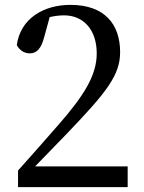

<svg xmlns="http://www.w3.org/2000/svg" viewBox="-20 -768 589 788"><path d="M124 -85C175 -137 224 -188 253 -218C417 -389 473 -459 473 -554C473 -668 410 -748 269 -748C160 -748 64 -693 49 -583C60 -562 79 -549 102 -549C130 -549 149 -567 162 -618L184 -698C207 -703 227 -705 243 -705C325 -705 377 -643 377 -549C377 -461 327 -378 220 -256C172 -201 114 -135 54 -68V0H504V-85Z"/></svg>

Font: Noto Serif SC Medium
Style: Regular
Weight: 500
Designer: Ryoko NISHIZUKA 西塚涼子 (kana & ideographs); Frank Grießhammer (Latin, Greek & Cyrillic); Wenlong ZHANG 张文龙 (bopomofo); San
Foundry: Adobe Systems Incorporated
Version: Version 1.001;PS 1.001;hotconv 16.6.54;makeotf.lib2.5.65590